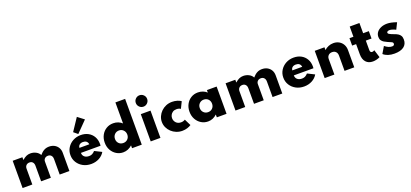

<svg xmlns="http://www.w3.org/2000/svg" viewBox="46 -2116 7259 3389"><g transform="rotate(-20 3676.0 -422.0)"><path d="M84 0H266.5V-298.5Q266.5 -336 289.8 -359.5Q313 -383 351 -383Q389.5 -383 410.8 -358.2Q432 -333.5 432 -293V0H614.5V-303Q614.5 -338 637.5 -360.5Q660.5 -383 698.5 -383Q736 -383 758.2 -358.5Q780.5 -334 780.5 -291.5V0H963V-341Q963 -397.5 938 -439.5Q913 -481.5 869.8 -504.8Q826.5 -528 770.5 -528Q718.5 -528 676.2 -505Q634 -482 594 -434.5Q572.5 -477 524.8 -502.5Q477 -528 419.5 -528Q379 -528 343.2 -512Q307.5 -496 266.5 -460V-512H84Z M1371 16Q1453.5 16 1520.8 -19.8Q1588 -55.5 1624 -118L1493 -183.5Q1465.5 -153.5 1440.2 -141Q1415 -128.5 1381.5 -128.5Q1327 -128.5 1295.2 -156.2Q1263.5 -184 1263.5 -231H1632Q1633.5 -247.5 1633.8 -253Q1634 -258.5 1634 -265Q1634 -343 1600 -402.2Q1566 -461.5 1505.8 -494.8Q1445.5 -528 1365.5 -528Q1284 -528 1218.2 -492Q1152.5 -456 1114 -394.5Q1075.5 -333 1075.5 -256.5Q1075.5 -179 1114.5 -117.2Q1153.5 -55.5 1220.2 -19.8Q1287 16 1371 16ZM1269 -323Q1271.5 -359 1296 -379.2Q1320.5 -399.5 1361.5 -399.5Q1442.5 -399.5 1455 -323ZM1334 -559.5 1532.5 -762 1413 -853 1259 -621.5Z M1971.5 16Q2019 16 2062.2 -2Q2105.5 -20 2140 -53V0H2322.5V-860H2140V-465Q2109.5 -494.5 2067 -511.2Q2024.5 -528 1976 -528Q1902 -528 1844 -492.5Q1786 -457 1753 -395.5Q1720 -334 1720 -256Q1720 -176 1754.2 -114.8Q1788.5 -53.5 1845.8 -18.8Q1903 16 1971.5 16ZM2027.5 -138.5Q1977 -138.5 1944.8 -171.5Q1912.5 -204.5 1912.5 -254.5Q1912.5 -306 1945.5 -339.8Q1978.5 -373.5 2028.5 -373.5Q2077.5 -373.5 2110.5 -339.8Q2143.5 -306 2143.5 -255Q2143.5 -205 2111 -171.8Q2078.5 -138.5 2027.5 -138.5Z M2581.5 -620Q2625.5 -620 2656.8 -651.5Q2688 -683 2688 -727Q2688 -771 2656.8 -802.2Q2625.5 -833.5 2581.5 -833.5Q2537.5 -833.5 2506.2 -802.2Q2475 -771 2475 -727Q2475 -683 2506.2 -651.5Q2537.5 -620 2581.5 -620ZM2490.5 0H2673V-512H2490.5Z M3081.5 16Q3131.5 16 3176 2Q3220.5 -12 3248 -32L3187.5 -155Q3174.5 -145.5 3154.2 -139.2Q3134 -133 3110.5 -133Q3053 -133 3018.8 -169.2Q2984.5 -205.5 2984.5 -256Q2984.5 -285 2998.2 -313.2Q3012 -341.5 3040 -360.2Q3068 -379 3109.5 -379Q3157 -379 3187.5 -357L3248 -480Q3221.5 -500.5 3175.8 -514.2Q3130 -528 3080.5 -528Q3018.5 -528 2966 -505.8Q2913.5 -483.5 2874.5 -445Q2835.5 -406.5 2813.8 -357.5Q2792 -308.5 2792 -255.5Q2792 -199.5 2815 -150.2Q2838 -101 2878 -63.5Q2918 -26 2970.5 -5Q3023 16 3081.5 16Z M3566 16Q3659.5 16 3732.5 -53V0H3915V-512H3732.5V-465Q3702 -494.5 3658.5 -511.2Q3615 -528 3566 -528Q3492 -528 3434.8 -492.2Q3377.5 -456.5 3345 -395Q3312.5 -333.5 3312.5 -257Q3312.5 -178 3346.5 -116.2Q3380.5 -54.5 3438 -19.2Q3495.5 16 3566 16ZM3621 -138.5Q3571 -138.5 3538 -171.8Q3505 -205 3505 -256Q3505 -306.5 3538 -340Q3571 -373.5 3621 -373.5Q3671.5 -373.5 3703.8 -340.2Q3736 -307 3736 -256Q3736 -205 3703.8 -171.8Q3671.5 -138.5 3621 -138.5Z M4083 0H4265.5V-298.5Q4265.5 -336 4288.8 -359.5Q4312 -383 4350 -383Q4388.5 -383 4409.8 -358.2Q4431 -333.5 4431 -293V0H4613.5V-303Q4613.5 -338 4636.5 -360.5Q4659.5 -383 4697.5 -383Q4735 -383 4757.2 -358.5Q4779.5 -334 4779.5 -291.5V0H4962V-341Q4962 -397.5 4937 -439.5Q4912 -481.5 4868.8 -504.8Q4825.5 -528 4769.5 -528Q4717.5 -528 4675.2 -505Q4633 -482 4593 -434.5Q4571.5 -477 4523.8 -502.5Q4476 -528 4418.5 -528Q4378 -528 4342.2 -512Q4306.5 -496 4265.5 -460V-512H4083Z M5370 16Q5452.5 16 5519.8 -19.8Q5587 -55.5 5623 -118L5492 -183.5Q5464.5 -153.5 5439.2 -141Q5414 -128.5 5380.5 -128.5Q5326 -128.5 5294.2 -156.2Q5262.5 -184 5262.5 -231H5631Q5632.5 -247.5 5632.8 -253Q5633 -258.5 5633 -265Q5633 -343 5599 -402.2Q5565 -461.5 5504.8 -494.8Q5444.5 -528 5364.5 -528Q5283 -528 5217.2 -492Q5151.5 -456 5113 -394.5Q5074.5 -333 5074.5 -256.5Q5074.5 -179 5113.5 -117.2Q5152.5 -55.5 5219.2 -19.8Q5286 16 5370 16ZM5268 -323Q5270.5 -359 5295 -379.2Q5319.5 -399.5 5360.5 -399.5Q5441.5 -399.5 5454 -323Z M5758 0H5940.5V-292Q5940.5 -333.5 5966.8 -359.8Q5993 -386 6037 -386Q6080.5 -386 6106 -359.2Q6131.5 -332.5 6131.5 -286.5V0H6314V-325.5Q6314 -384.5 6287.8 -430.2Q6261.5 -476 6215.8 -502Q6170 -528 6111.5 -528Q6062.5 -528 6017.8 -509.5Q5973 -491 5940.5 -460V-512H5758Z M6660.5 16Q6694.5 16 6730 7.5Q6765.5 -1 6794.5 -16.5L6749 -163Q6727.5 -147 6705.5 -147Q6667 -147 6667 -196V-373.5H6774V-512H6667V-704H6484.5V-512H6410V-373.5H6484.5V-182.5Q6484.5 -89 6531 -36.5Q6577.5 16 6660.5 16Z M7067 16Q7180.5 16 7242.5 -29.5Q7304.5 -75 7304.5 -160.5Q7304.5 -206 7288 -233.8Q7271.5 -261.5 7243 -278.5Q7214.5 -295.5 7178.5 -308Q7157.5 -315.5 7132.2 -325.2Q7107 -335 7088.8 -347Q7070.5 -359 7070.5 -373.5Q7070.5 -387 7084.2 -396Q7098 -405 7121.5 -405Q7167 -405 7237.5 -370L7296.5 -489.5Q7190.5 -527 7120 -527Q7054.5 -527 7004 -505.2Q6953.5 -483.5 6925 -445.5Q6896.5 -407.5 6896.5 -357.5Q6896.5 -318 6913.8 -292.5Q6931 -267 6958.5 -250.5Q6986 -234 7017 -220.5Q7068 -199 7090.5 -188.2Q7113 -177.5 7113 -154Q7113 -118 7067.5 -118Q7005 -118 6934.5 -175.5L6860.5 -51Q6934.5 16 7067 16Z"/></g></svg>

Font: Spartan ExtraBold
Style: Regular
Weight: 800
Designer: Matt Bailey, Mirko Velimirovic
Foundry: Matt Bailey
Version: Version 1.003; ttfautohint (v1.8.3)